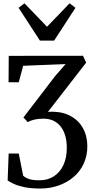

<svg xmlns="http://www.w3.org/2000/svg" viewBox="-20 -870 559 1131"><path d="M217.5 240.5Q163.5 240.5 125.5 232.8Q87.5 225 63 213.8Q38.5 202.5 25 193L31 34.5H90.5L116.5 165Q131 178.5 153.2 185.2Q175.5 192 212.5 192Q261.5 192 297.5 168.5Q333.5 145 353.5 102.2Q373.5 59.5 373.5 1Q373.5 -38 364.5 -69.8Q355.5 -101.5 338 -124Q320.5 -146.5 295 -158.8Q269.5 -171 235.5 -171Q206 -171 182.5 -165.5Q159 -160 144 -150.5L118 -178L304.5 -421.5L366.5 -492.5L116.5 -482.5L90.5 -385.5H30.5L31.5 -541L469 -541.5L487.5 -501L262.5 -211Q339 -216 390.8 -189.2Q442.5 -162.5 468.5 -115.2Q494.5 -68 494.5 -9.5Q494.5 48 473 94.2Q451.5 140.5 413 173Q374.5 205.5 324.5 223Q274.5 240.5 217.5 240.5ZM215 -631 89.5 -824 124 -850.5 257 -712.5 390 -850.5 424.5 -824 299 -631Z"/></svg>

Font: Merriweather 48pt Medium
Style: Regular
Weight: 500
Version: Version 2.100